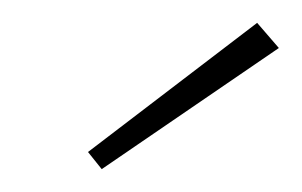

<svg xmlns="http://www.w3.org/2000/svg" viewBox="-20 -717 264 168"><path d="M69 -569 57 -584 205 -697 224 -675Z"/></svg>

Font: DM Sans 9pt Thin
Style: Italic
Weight: 250
Italic angle: -10°
Version: Version 4.004;gftools[0.9.30]